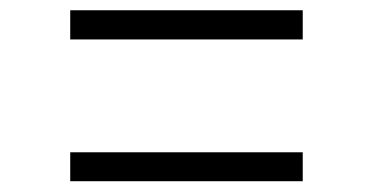

<svg xmlns="http://www.w3.org/2000/svg" viewBox="-20 -490 709 365"><path d="M555.5 -470.5V-415H113.5V-470.5ZM555.5 -200.5V-145.5H113.5V-200.5Z"/></svg>

Font: Merriweather 60pt Light
Style: Regular
Weight: 300
Version: Version 2.100